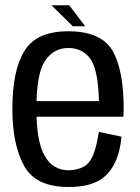

<svg xmlns="http://www.w3.org/2000/svg" viewBox="-20 -722 543 746"><path d="M246 4.5V-60.5Q185.5 -60.5 154 -116Q121.5 -170.5 121.5 -299Q121.5 -436.5 155 -485.5Q188 -535.5 245.5 -535.5Q304 -535.5 335 -487.5Q361.5 -443 364.5 -329H111.5V-268.5H459.5Q460.5 -283 460.5 -299.5Q460.5 -450 417 -525.5Q372 -600.5 245 -600.5Q122 -600.5 75.5 -525Q28 -449.5 28 -299Q28 -159.5 74 -77Q119 4.5 246 4.5ZM246 -60.5V4.5Q313.5 4.5 355 -15.5Q396.5 -35 421.5 -80Q446 -124.5 452 -191L364 -209.5Q357.5 -163.5 344.5 -126Q331 -89 305.5 -74.5Q280 -60.5 246 -60.5ZM263 -620H311L249 -701.5H180Z"/></svg>

Font: Anybody SemiCondensed
Style: Regular
Weight: 400
Width: 4
Version: Version 1.113;gftools[0.9.25]